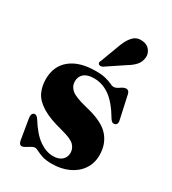

<svg xmlns="http://www.w3.org/2000/svg" viewBox="-176 -803 816 910"><g transform="rotate(30 231.5 -348.0)"><path d="M238 -23Q269 -23 286 -38.2Q303 -53.5 303 -77Q303 -101 285.8 -118.8Q268.5 -136.5 214 -150.5Q139.5 -169 98.8 -193.8Q58 -218.5 42.2 -250.5Q26.5 -282.5 26.5 -322.5Q26.5 -394 75.8 -434Q125 -474 214.5 -474Q248 -474 269.2 -468.2Q290.5 -462.5 302.8 -456.5Q315 -450.5 322 -450.5Q335 -450.5 351.2 -462.2Q367.5 -474 380.5 -474Q386 -474 391 -470.2Q396 -466.5 399 -456L425.5 -335Q433.5 -307.5 418 -301.5Q403.5 -295.5 392 -312.5Q350.5 -383 310.2 -411.5Q270 -440 223.5 -440Q187.5 -440 169.2 -424.2Q151 -408.5 151 -382Q151 -356 171.8 -337.5Q192.5 -319 259 -303Q353 -281.5 390.2 -240Q427.5 -198.5 427.5 -137.5Q427.5 -92 404.5 -58.5Q381.5 -25 341.5 -6.8Q301.5 11.5 251 11.5Q219 11.5 198.5 4.8Q178 -2 165.5 -8.8Q153 -15.5 145 -15.5Q137 -15.5 126.2 -9Q115.5 -2.5 105 4Q94.5 10.5 86.5 10.5Q72 10.5 68.5 -11L50.5 -118.5Q45.5 -145.5 59.5 -151.5Q72.5 -157 85.5 -138Q124 -76 162 -49.5Q200 -23 238 -23ZM251 -638Q264.5 -672.5 283.5 -691.5Q302.5 -710.5 331.5 -708Q360 -706 374 -687.2Q388 -668.5 386 -648.5Q384 -623 368.2 -605Q352.5 -587 326 -571.5L231 -508Q217 -502 209.5 -509Q205 -513.5 206 -518.2Q207 -523 210 -528.5Z"/></g></svg>

Font: Fraunces 72pt S000
Style: Bold
Weight: 700
Version: Version 1.000; ttfautohint (v1.8.3)